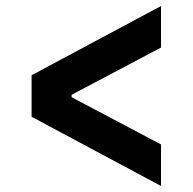

<svg xmlns="http://www.w3.org/2000/svg" viewBox="-20 -624 640 638"><path d="M85 -236V-374L515 -604V-466L218 -309V-301L515 -144V-6Z"/></svg>

Font: Lilex Nerd Font
Style: Bold
Weight: 700
Designer: Mike Abbink, Paul van der Laan, Pieter van Rosmalen, Mikhael Khrustik
Foundry: Mikhael Khrustik
Version: Version 2.400; ttfautohint (v1.8.4.7-5d5b);Nerd Fonts 3.3.0